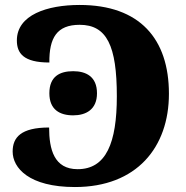

<svg xmlns="http://www.w3.org/2000/svg" viewBox="-20 -744 749 774"><path d="M282 10C531 10 661 -150 661 -366C661 -587 544 -724 301 -724C170 -724 48 -684 48 -581C48 -530 74 -492 179 -492C178 -591 209 -644 301 -644C411 -644 451 -559 451 -356C451 -168 408 -62 293 -62C198 -62 178 -142 178 -230C64 -230 31 -190 31 -133C31 -67 97 10 282 10ZM275 -279C326 -279 371 -302 371 -368C371 -436 326 -457 275 -457C221 -457 179 -436 179 -368C179 -302 221 -279 275 -279Z"/></svg>

Font: UArctic Serif Black
Style: Regular
Weight: 900
Designer: Customization by Puisto advertising & original work Monotype Design Team
Foundry: Monotype Imaging Inc.
Version: Version 2.004